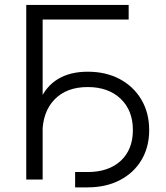

<svg xmlns="http://www.w3.org/2000/svg" viewBox="-20 -748 690 800"><path d="M516.1 -727.5V-666.5H157.7V0H89.4V-727.5ZM293 32.7V-31.2H345.2Q432.6 -31.2 483.2 -78.1Q533.7 -125 533.7 -206.1Q533.7 -288.1 482.4 -336.7Q431.2 -385.3 345.2 -385.3Q257.3 -385.3 207 -333.3Q156.7 -281.2 156.7 -189.9H121.6Q121.6 -273.4 147 -331.3Q172.4 -389.2 222.4 -419.2Q272.5 -449.2 345.7 -449.2Q421.4 -449.2 479 -418.5Q536.6 -387.7 569.1 -332.8Q601.6 -277.8 601.6 -206.1Q601.6 -134.8 569.3 -81.1Q537.1 -27.3 479.2 2.7Q421.4 32.7 345.2 32.7Z"/></svg>

Font: Inter 20pt Light
Style: Regular
Weight: 300
Version: Version 4.001;git-66647c0bb